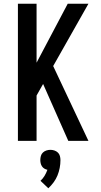

<svg xmlns="http://www.w3.org/2000/svg" viewBox="-20 -755 540 1029"><path d="M346 0 211 -305 176 -243V0H76V-735H176V-419L343 -735H454L265 -401L454 0ZM239 254 197 214Q210 202 219 187Q228 172 234 155Q225 153 217.5 148.5Q210 144 205 136.5Q200 129 198 120Q196 111 196 103Q196 92 199 81Q202 70 210 62.5Q218 55 228.5 51.5Q239 48 250 48Q261 48 271.5 51.5Q282 55 290 62.5Q298 70 301 81Q304 92 304 103Q304 124 300 145Q296 166 288 185.5Q280 205 267.5 222Q255 239 239 254Z"/></svg>

Font: Iosevka Semibold
Style: Regular
Weight: 600
Monospace: yes
Designer: Belleve Invis
Foundry: Belleve Invis
Version: Version 33.2.3; ttfautohint (v1.8.4)